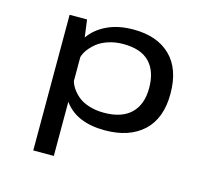

<svg xmlns="http://www.w3.org/2000/svg" viewBox="-102 -634 1054 957"><g transform="rotate(15 425.0 -156.0)"><path d="M146.5 -500H236.5L248.5 -410Q280.5 -456.5 338 -484Q395.5 -511.5 474.5 -511.5Q596.5 -511.5 665.2 -444.5Q734 -377.5 734 -249.5Q734 -122 662 -55.5Q590 11 464 11Q317 11 252.5 -79.5V200H146.5ZM444 -428.5Q401.5 -428.5 365.8 -416.5Q330 -404.5 307.5 -385.8Q285 -367 271.2 -347.8Q257.5 -328.5 252.5 -310V-186.5Q257.5 -168 269.8 -149.8Q282 -131.5 303.2 -113.2Q324.5 -95 359.5 -83.8Q394.5 -72.5 437 -72.5Q529 -72.5 576.5 -118.5Q624 -164.5 624 -249.5Q624 -335.5 579.5 -382Q535 -428.5 444 -428.5Z"/></g></svg>

Font: League Mono Wide
Style: Regular
Weight: 400
Width: 8
Designer: Tyler Finck
Foundry: The League of Moveable Type / Tyler Finck
Version: Version 2.210